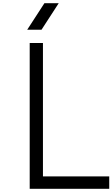

<svg xmlns="http://www.w3.org/2000/svg" viewBox="-20 -1187 707 1207"><path d="M151 -1000 259.1 -1166.7H349L240.9 -1000ZM166.7 0V-916.7H250V-78.1H666.7V0Z"/></svg>

Font: Monoid
Style: Regular
Weight: 400
Width: 4
Monospace: yes
Designer: Andreas Larsen (@larsenwork)
Version: Version 0.61